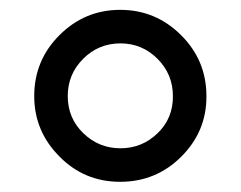

<svg xmlns="http://www.w3.org/2000/svg" viewBox="-20 -719 484 386"><path d="M48.8 -525.9Q48.8 -597.7 99.6 -648.4Q150.4 -699.2 221.7 -699.2Q293 -699.2 344 -648.4Q395 -597.7 395 -525.9Q395.5 -455.1 344.7 -404.3Q293.9 -353.5 221.7 -353.5Q149.4 -353.5 99.6 -404.3Q48.8 -455.1 48.8 -525.9ZM116.2 -525.9Q116.2 -481.4 147.5 -451.2Q178.7 -420.9 222.2 -420.9Q265.6 -420.9 296.9 -451.2Q328.1 -481.4 327.6 -525.9Q327.6 -569.8 296.6 -600.8Q265.6 -631.8 222.2 -631.8Q178.2 -631.8 147.2 -600.8Q116.2 -569.8 116.2 -525.9Z"/></svg>

Font: AnjaliOldLipi
Style: Regular
Weight: 400
Designer: Kevin & Siji
Foundry: Core : Kevin & Siji
Modification : Hiran Venugopalan
Opentype mlm2 support: Rajeesh Nambiar
New Feature Table : Santhosh
Version: Version 7.1.0+20221109